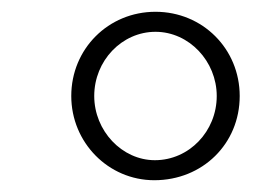

<svg xmlns="http://www.w3.org/2000/svg" viewBox="-20 -696 440 326"><path d="M387 -533C387 -613 324 -676 244 -676C164 -676 101 -613 101 -533C101 -454 164 -390 242 -390C324 -390 387 -452 387 -533ZM348 -533C348 -473 301 -424 243 -424C187 -424 140 -474 140 -533C140 -593 187 -642 244 -642C301 -642 348 -592 348 -533Z"/></svg>

Font: STIXGeneral
Style: Italic
Weight: 400
Italic angle: -16.33°
Designer: MicroPress Inc., with final additions and corrections provided by Coen Hoffman, Elsevier (retired)
Version: Version 1.1.0